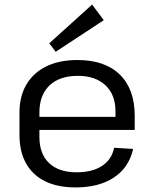

<svg xmlns="http://www.w3.org/2000/svg" viewBox="-20 -810 673 838"><path d="M310 8Q232 8 177.5 -18.5Q123 -45 94 -96.5Q65 -148 65 -221V-319Q65 -390 95.5 -441.5Q126 -493 182.5 -520.5Q239 -548 318 -548Q438 -548 503 -484.5Q568 -421 568 -304V-243H135V-300H498L484 -277V-324Q484 -397 440 -438Q396 -479 320 -479Q240 -479 196 -437Q152 -395 152 -319V-213Q152 -138 194.5 -98Q237 -58 314 -58Q383 -58 425.5 -86Q468 -114 478 -165L561 -160Q543 -79 477.5 -35.5Q412 8 310 8ZM433 -722 223 -584 195 -621 382 -790Z"/></svg>

Font: Pathway Extreme
Style: Regular
Weight: 400
Designer: Eduardo Rodriguez Tunni
Foundry: Eduardo Rodriguez Tunni
Version: Version 1.001;gftools[0.9.26]